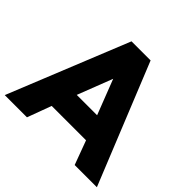

<svg xmlns="http://www.w3.org/2000/svg" viewBox="-207 -939 1128 1128"><g transform="rotate(45 356.5 -375.0)"><path d="M-25.9 0 277.3 -750H435.9L739.5 0H555L499.5 -150H214.1L158.6 0ZM272.3 -300H441.4L356.8 -518.2Z"/></g></svg>

Font: Spartan ExtBd
Style: Regular
Weight: 800
Designer: Matt Bailey, Mirko Velimirovic
Foundry: Matt Bailey
Version: Version 1.005